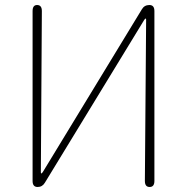

<svg xmlns="http://www.w3.org/2000/svg" viewBox="-20 -746 745 766"><path d="M130 0Q110 0 110 -24V-702Q110 -726 128 -726Q147 -726 147 -702L143 -59Q143 -54 145 -54Q147 -54 151 -60L546 -709Q556 -726 576 -726Q596 -726 596 -702V-24Q596 0 577 0Q558 0 558 -24L563 -667Q563 -672 561 -672Q559 -672 555 -666L159 -17Q149 0 130 0Z"/></svg>

Font: Resource Han Rounded JP ExtraLight
Style: Regular
Weight: 250
Designer: Cyano Hao (round all glyphs); Ryoko NISHIZUKA 西塚涼子 (kana, bopomofo & ideographs); Paul D. Hunt (Latin, Greek & Cyrillic)
Foundry: Cyano Hao
Version: 0.990